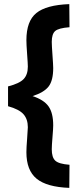

<svg xmlns="http://www.w3.org/2000/svg" viewBox="-20 -779 368 931"><path d="M238 -171Q238 -156 234.5 -114Q231 -72 231 -55Q231 -16 248 0Q265 16 317 20L316 132Q207 128 157.5 87.5Q108 47 108 -41Q108 -62 111.5 -106.5Q115 -151 115 -162Q115 -201 94 -225Q73 -249 19 -264V-360Q74 -374 94.5 -395.5Q115 -417 115 -456Q115 -469 111.5 -516.5Q108 -564 108 -584Q108 -677 156.5 -716Q205 -755 316 -759L317 -647Q264 -643 247.5 -628.5Q231 -614 231 -576Q231 -559 234.5 -511Q238 -463 238 -449Q238 -389 216 -360Q194 -331 138 -313Q193 -295 215.5 -263Q238 -231 238 -171Z"/></svg>

Font: TitilliumText22L Rg
Style: Bold
Weight: 700
Designer: Campivisivi
Foundry: Campivisivi
Version: 1.000